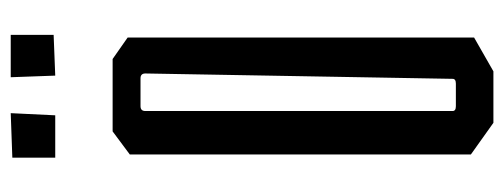

<svg xmlns="http://www.w3.org/2000/svg" viewBox="-311 -629 940 358"><g transform="rotate(-90 159.0 -450.0)"><path d="M44 -897 127 -900 123 -817H44ZM194 -900H273V-820L197 -817ZM93 -710H228L268 -682V-36L205 0H109L50 -42V-678ZM192 -658H140Q131 -658 131 -649V-76Q131 -70 140 -70H182Q191 -70 191 -76L201 -649Q201 -658 192 -658Z"/></g></svg>

Font: Bahiana
Style: Regular
Weight: 400
Designer: Pablo Cosgaya & Dani Raskovsky
Foundry: Pablo Cosgaya & Dani Raskovsky
Version: Version 1.005